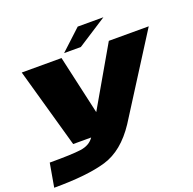

<svg xmlns="http://www.w3.org/2000/svg" viewBox="-165 -920 1336 1327"><g transform="rotate(-20 503.0 -256.5)"><path d="M237 0H634L1006 -586H712.5L463 -154H462L364.5 -586H72ZM10.5 239Q255.5 239 392.8 198Q530 157 634 0L370 -1Q337.5 47.5 269.2 56.5Q201 65.5 41 65ZM393 -612H516L733 -752H544Z"/></g></svg>

Font: Anybody ExtraExpanded Black
Style: Italic
Weight: 900
Width: 8
Italic angle: -10°
Version: Version 1.113;gftools[0.9.25]